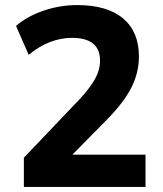

<svg xmlns="http://www.w3.org/2000/svg" viewBox="-20 -736 640 756"><path d="M74 0V-115L295 -347Q337 -393 355.5 -427.5Q374 -462 374 -497Q374 -587 263 -587Q220 -587 177 -570.5Q134 -554 93 -520L43 -634Q87 -672 151.5 -694Q216 -716 284 -716Q402 -716 464.5 -663.5Q527 -611 527 -514Q527 -450 497.5 -391.5Q468 -333 401 -265L265 -127H553V0Z"/></svg>

Font: Nunito Sans ExtraBold
Style: Regular
Weight: 800
Designer: Vernon Adams
Foundry: Vernon Adams
Version: Version 3.101; ttfautohint (v1.8.4.7-5d5b);gftools[0.9.27]